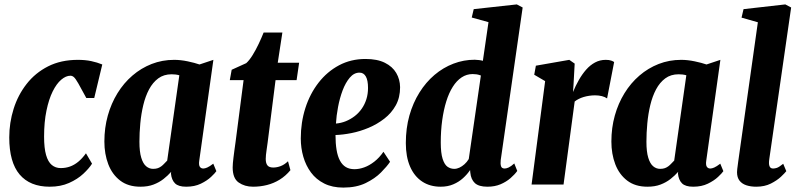

<svg xmlns="http://www.w3.org/2000/svg" viewBox="-20 -837 3610 871"><path d="M205.5 10Q116 10 69 -45.5Q22 -101 22 -213.5Q22 -280.5 41.8 -343.2Q61.5 -406 100.8 -456.2Q140 -506.5 198.2 -536Q256.5 -565.5 333.5 -565.5Q366.5 -565.5 393.8 -559.8Q421 -554 444 -544.5L407.5 -392.5H371.5Q348 -436.5 335.5 -458.2Q323 -480 315.5 -486.8Q308 -493.5 299.5 -493.5Q279 -493.5 257.8 -475.5Q236.5 -457.5 219 -422.2Q201.5 -387 190.8 -335.2Q180 -283.5 180 -217Q180 -165 189 -133.8Q198 -102.5 215 -88.5Q232 -74.5 255.5 -74.5Q278 -74.5 297.5 -81.5Q317 -88.5 335 -103.2Q353 -118 370 -141.5L397.5 -94.5Q384 -73 357.8 -48.5Q331.5 -24 293.2 -7Q255 10 205.5 10Z M884 -109Q881 -89.5 886.2 -81Q891.5 -72.5 902.5 -72.5Q909.5 -72.5 920 -77Q930.5 -81.5 947.5 -94.5L961.5 -60.5Q955.5 -51.5 937.5 -34.5Q919.5 -17.5 891.2 -3.8Q863 10 824.5 10Q789.5 10 774 -5.2Q758.5 -20.5 755.5 -49.5L756.5 -57.5Q741.5 -40.5 721.8 -25Q702 -9.5 676.5 0.2Q651 10 617 10Q561.5 10 525.2 -17.8Q489 -45.5 471.2 -92Q453.5 -138.5 453.5 -195Q453.5 -257 469 -312.5Q484.5 -368 513 -414.2Q541.5 -460.5 580.8 -494.2Q620 -528 668 -546.8Q716 -565.5 770 -565.5Q799 -565.5 831.2 -558.8Q863.5 -552 885 -544.5L948 -565.5ZM793.5 -495.5Q785 -498 776.2 -499Q767.5 -500 758.5 -500Q723 -500 698 -481.5Q673 -463 656.2 -431.5Q639.5 -400 630 -360.2Q620.5 -320.5 616.5 -277.5Q612.5 -234.5 612.5 -194Q612.5 -148.5 620.8 -121.5Q629 -94.5 643 -82.8Q657 -71 674.5 -71Q687.5 -71 696.2 -74.2Q705 -77.5 712 -82.8Q719 -88 725.2 -94.8Q731.5 -101.5 738.5 -108.5Z M1194 -189.5Q1191.5 -171 1189.5 -157.5Q1187.5 -144 1186.5 -134.2Q1185.5 -124.5 1185.5 -116Q1185.5 -96.5 1193.2 -86.8Q1201 -77 1219.5 -77Q1236 -77 1253.2 -83.5Q1270.5 -90 1286.5 -105.5L1297.5 -65Q1276 -39 1249 -22.2Q1222 -5.5 1191.5 2.2Q1161 10 1128 10Q1090 10 1062.8 -9Q1035.5 -28 1035.5 -77.5Q1035.5 -86.5 1036.5 -97.5Q1037.5 -108.5 1039.2 -122.5Q1041 -136.5 1043.2 -153.8Q1045.5 -171 1048.5 -192L1085 -473.5H1022.5L1031 -520.5L1097 -550.5Q1111 -563 1125.8 -586.8Q1140.5 -610.5 1153.5 -638Q1166.5 -665.5 1176 -689.5H1261L1240 -552.5H1337L1325.5 -473.5H1230Z M1749.5 -103Q1735.5 -82 1708.2 -54.5Q1681 -27 1638.8 -6.5Q1596.5 14 1537.5 14Q1487.5 14 1450.8 -4.5Q1414 -23 1390.8 -54.5Q1367.5 -86 1356 -125.8Q1344.5 -165.5 1344.5 -209Q1344.5 -281.5 1365.2 -346.5Q1386 -411.5 1425 -461.8Q1464 -512 1518 -540.8Q1572 -569.5 1638 -569.5Q1691.5 -569.5 1726 -552.2Q1760.5 -535 1777.5 -506Q1794.5 -477 1795 -441.5Q1795 -394.5 1775.5 -359.2Q1756 -324 1723.5 -298.8Q1691 -273.5 1652.2 -257.2Q1613.5 -241 1574.2 -233.2Q1535 -225.5 1502 -224.5Q1502 -186.5 1506.8 -157.5Q1511.5 -128.5 1522 -108.8Q1532.5 -89 1548.8 -79.2Q1565 -69.5 1588 -69.5Q1609.5 -69.5 1632.5 -77.8Q1655.5 -86 1678.2 -103.8Q1701 -121.5 1719.5 -148.5ZM1611 -507.5Q1586 -507.5 1566.8 -484.8Q1547.5 -462 1534.2 -426.8Q1521 -391.5 1513.5 -351.5Q1506 -311.5 1504 -276.5Q1527.5 -278.5 1549 -287.2Q1570.5 -296 1589 -310.2Q1607.5 -324.5 1621 -343.8Q1634.5 -363 1642 -386.8Q1649.5 -410.5 1649.5 -438Q1649.5 -473 1639.5 -490.2Q1629.5 -507.5 1611 -507.5Z M2251.5 -111Q2249.5 -94 2252.8 -83.2Q2256 -72.5 2269.5 -72.5Q2277 -72.5 2287.5 -77.2Q2298 -82 2313 -95.5L2326.5 -61.5Q2315 -45.5 2295.8 -28.8Q2276.5 -12 2250.5 -1Q2224.5 10 2191 10Q2152 10 2134.2 -6.5Q2116.5 -23 2113.5 -54L2112.5 -65.5Q2099.5 -46 2080.5 -28.8Q2061.5 -11.5 2036.2 -0.8Q2011 10 1979 10Q1930.5 10 1895 -13.5Q1859.5 -37 1840.2 -81.5Q1821 -126 1821 -188Q1821 -255 1837.2 -312.8Q1853.5 -370.5 1882.8 -417.2Q1912 -464 1951.2 -497.2Q1990.5 -530.5 2037 -548.2Q2083.5 -566 2133.5 -566Q2141 -566 2153.2 -564.5Q2165.5 -563 2170.5 -561L2196 -736.5L2120 -757.5L2129 -795.5L2324.5 -817L2351 -803ZM2161.5 -494.5Q2150.5 -498.5 2142 -499.8Q2133.5 -501 2124 -501Q2097 -501 2074.2 -486Q2051.5 -471 2034 -443.2Q2016.5 -415.5 2004.5 -377Q1992.5 -338.5 1986 -291.2Q1979.5 -244 1979.5 -190.5Q1979.5 -142.5 1988 -116.2Q1996.5 -90 2010.2 -80.5Q2024 -71 2040.5 -71Q2052.5 -71 2064.2 -76.5Q2076 -82 2087 -91.8Q2098 -101.5 2106.5 -115.5Z M2391.5 0 2453 -469 2403.5 -498 2411 -539 2562.5 -565.5 2587 -548.5 2582 -457 2579.5 -419.5Q2591 -448 2606 -474.2Q2621 -500.5 2639 -521Q2657 -541.5 2679.2 -553.5Q2701.5 -565.5 2728 -565.5Q2743.5 -565.5 2753 -562Q2762.5 -558.5 2766 -555.5L2734 -390.5Q2725 -397 2710.8 -400.8Q2696.5 -404.5 2679.5 -404.5Q2666 -404.5 2652.8 -402.5Q2639.5 -400.5 2627.8 -397Q2616 -393.5 2605.5 -388.2Q2595 -383 2587 -376.5L2536.5 0Z M3184 -109Q3181 -89.5 3186.2 -81Q3191.5 -72.5 3202.5 -72.5Q3209.5 -72.5 3220 -77Q3230.5 -81.5 3247.5 -94.5L3261.5 -60.5Q3255.5 -51.5 3237.5 -34.5Q3219.5 -17.5 3191.2 -3.8Q3163 10 3124.5 10Q3089.5 10 3074 -5.2Q3058.5 -20.5 3055.5 -49.5L3056.5 -57.5Q3041.5 -40.5 3021.8 -25Q3002 -9.5 2976.5 0.2Q2951 10 2917 10Q2861.5 10 2825.2 -17.8Q2789 -45.5 2771.2 -92Q2753.5 -138.5 2753.5 -195Q2753.5 -257 2769 -312.5Q2784.5 -368 2813 -414.2Q2841.5 -460.5 2880.8 -494.2Q2920 -528 2968 -546.8Q3016 -565.5 3070 -565.5Q3099 -565.5 3131.2 -558.8Q3163.5 -552 3185 -544.5L3248 -565.5ZM3093.5 -495.5Q3085 -498 3076.2 -499Q3067.5 -500 3058.5 -500Q3023 -500 2998 -481.5Q2973 -463 2956.2 -431.5Q2939.5 -400 2930 -360.2Q2920.5 -320.5 2916.5 -277.5Q2912.5 -234.5 2912.5 -194Q2912.5 -148.5 2920.8 -121.5Q2929 -94.5 2943 -82.8Q2957 -71 2974.5 -71Q2987.5 -71 2996.2 -74.2Q3005 -77.5 3012 -82.8Q3019 -88 3025.2 -94.8Q3031.5 -101.5 3038.5 -108.5Z M3470 -116.5Q3466.5 -94 3470.8 -83.2Q3475 -72.5 3487 -72.5Q3495 -72.5 3504.2 -75.5Q3513.5 -78.5 3533 -94L3547 -60.5Q3540.5 -52 3522.8 -35.2Q3505 -18.5 3476.8 -4.2Q3448.5 10 3410.5 10Q3385.5 10 3365.8 3.5Q3346 -3 3334.8 -17.5Q3323.5 -32 3323.5 -56Q3323.5 -62 3324.5 -70.5Q3325.5 -79 3326.8 -88Q3328 -97 3329 -105L3418 -736L3344 -757L3353 -795.5L3542.5 -817L3569 -803Z"/></svg>

Font: Merriweather 24pt SemiCondensed Black
Style: Italic
Weight: 900
Width: 4
Italic angle: -7.8°
Designer: Eben Sorkin
Foundry: Eben Sorkin
Version: Version 2.101